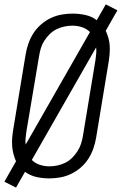

<svg xmlns="http://www.w3.org/2000/svg" viewBox="-23 -805 555 875"><path d="M50 50 -3 23 50 -70Q43 -86 38.5 -103Q34 -120 32.5 -138.5Q31 -157 32.5 -175.5Q34 -194 37 -213L94 -558Q98 -582 106.5 -606.5Q115 -631 129 -653Q143 -675 163.5 -693Q184 -711 208 -722.5Q232 -734 257.5 -738.5Q283 -743 307 -743Q338 -743 367 -736.5Q396 -730 418 -713L459 -785L512 -758L459 -665Q466 -649 471 -632Q476 -615 477 -596.5Q478 -578 476.5 -559.5Q475 -541 472 -522L415 -177Q411 -153 402.5 -128.5Q394 -104 380 -82Q366 -60 345.5 -42Q325 -24 301 -12.5Q277 -1 251.5 3.5Q226 8 202 8Q171 8 142.5 1.5Q114 -5 91 -22ZM94 -146 387 -659Q372 -674 351 -681Q330 -688 307 -688Q289 -688 270 -684Q251 -680 234 -671.5Q217 -663 203 -649Q189 -635 178.5 -618.5Q168 -602 163 -584.5Q158 -567 155 -549L97 -204Q95 -189 93.5 -174.5Q92 -160 94 -146ZM202 -47Q220 -47 239 -51Q258 -55 275 -63.5Q292 -72 306 -86Q320 -100 330.5 -116.5Q341 -133 346.5 -150.5Q352 -168 355 -186L412 -531Q414 -546 415.5 -560.5Q417 -575 415 -589L122 -76Q137 -61 158 -54Q179 -47 202 -47Z"/></svg>

Font: Iosevka Curly Light
Style: Italic
Weight: 300
Italic angle: -9°
Monospace: yes
Designer: Belleve Invis
Foundry: Belleve Invis
Version: Version 22.1.2; ttfautohint (v1.8.4)